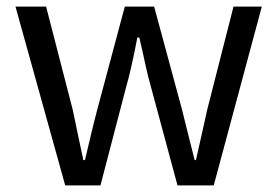

<svg xmlns="http://www.w3.org/2000/svg" viewBox="-20 -563 842 583"><path d="M120 -543 201 -229Q209 -190 217 -152.5Q225 -115 233 -77H238Q247 -115 256 -153Q265 -191 275 -229L359 -543H448L533 -229Q543 -190 552 -152.5Q561 -115 571 -77H575Q584 -115 592 -152.5Q600 -190 609 -229L689 -543H775L629 0H519L440 -293Q429 -331 421 -369Q413 -407 403 -449H397Q389 -407 380.5 -368.5Q372 -330 361 -291L285 0H178L27 -543Z"/></svg>

Font: Kinto Sans
Style: Regular
Weight: 400
Designer: Authors: Ryoko NISHIZUKA  (kana & ideographs); Paul D. Hunt (Latin, Greek & Cyrillic); Wenlong ZHANG  (bopomofo); Sandol
Foundry: Adobe Systems Incorporated, ookami Inc.
Version: Version 0.001